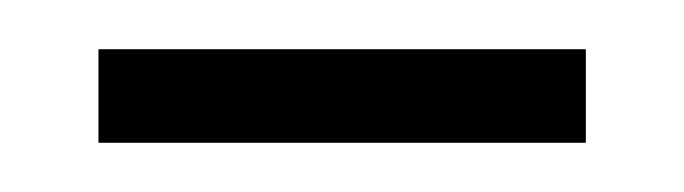

<svg xmlns="http://www.w3.org/2000/svg" viewBox="-20 -312 278 78"><path d="M20 -254H218V-292H20Z"/></svg>

Font: Noto Serif Lao ExtraCondensed ExtraLight
Style: Regular
Weight: 200
Width: 2
Designer: Monotype Design Team
Foundry: Monotype Imaging Inc.
Version: Version 2.003